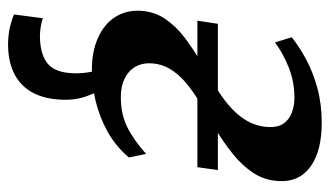

<svg xmlns="http://www.w3.org/2000/svg" viewBox="-187 -399 798 464"><g transform="rotate(90 212.0 -167.0)"><path d="M84 212.5Q62 212 44.5 207.8Q27 203.5 15 198L24 128.5Q32.5 131.5 44.8 133.5Q57 135.5 66.5 135.5Q107 135.5 130.2 119.5Q153.5 103.5 156.5 63Q158 46.5 156.2 29.5Q154.5 12.5 150.5 0L151 -31.5H186Q201 -9 212.2 21.8Q223.5 52.5 220.5 89.5Q218 129.5 201.5 157.2Q185 185 155.2 199Q125.5 213 84 212.5ZM149 10Q104.5 10 71.5 -4.8Q38.5 -19.5 21.5 -45.8Q4.5 -72 6 -106Q7.5 -140 25 -166.2Q42.5 -192.5 70 -213.5Q97.5 -234.5 129.5 -253Q161.5 -271.5 192 -290.5Q238 -318.5 261.8 -349.5Q285.5 -380.5 287 -417Q288 -439 278.8 -452.8Q269.5 -466.5 253 -473Q236.5 -479.5 216.5 -479.5Q177.5 -479.5 143 -465.8Q108.5 -452 82.5 -432.5L70 -473Q93 -491.5 123.8 -508Q154.5 -524.5 193 -535Q231.5 -545.5 276.5 -545.5Q346 -545.5 383.2 -518Q420.5 -490.5 417.5 -442Q416 -407.5 397.8 -380Q379.5 -352.5 351.2 -330Q323 -307.5 290.5 -288Q258 -268.5 227 -250.5Q200.5 -234.5 179.5 -216.8Q158.5 -199 146.2 -178Q134 -157 133 -132Q132 -111 141.5 -94.8Q151 -78.5 169.8 -69.2Q188.5 -60 215 -60Q255 -60 286 -75Q317 -90 352 -121L360.5 -79.5Q334 -48 298.5 -28.2Q263 -8.5 224.5 0.8Q186 10 149 10ZM30 -245 37.5 -294.5H391L384 -245Z"/></g></svg>

Font: Merriweather 72pt SemiBold
Style: Italic
Weight: 600
Italic angle: -7.8°
Version: Version 2.101